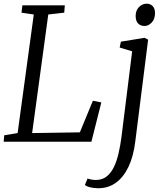

<svg xmlns="http://www.w3.org/2000/svg" viewBox="-20 -772 890 1046"><path d="M0 0 3 -35 76 -47 164 -693 97 -703 102 -743H333L330 -703L243 -693L155 -47L415 -51L486 -223L532 -214L478 0ZM717 -1Q707 80.5 679.8 137.2Q652.5 194 611 223.8Q569.5 253.5 515.5 253.5Q492 253.5 471.5 248.5Q451 243.5 442.5 235.5L457 200.5Q464 203.5 477 206Q490 208.5 502 208.5Q536.5 208.5 560.5 189.8Q584.5 171 600.5 138Q616.5 105 626.2 62.2Q636 19.5 642 -28L700 -492.5L632 -513L638.5 -545L767.5 -566L787 -556ZM768 -630.5Q745.5 -630.5 732.2 -644.2Q719 -658 719 -685.5Q719 -715 737.2 -733.5Q755.5 -752 779 -752Q799 -752 811.8 -738.8Q824.5 -725.5 824.5 -700.5Q824.5 -668.5 806.8 -649.5Q789 -630.5 768 -630.5Z"/></svg>

Font: Merriweather Light 18pt Light
Style: Italic
Weight: 300
Italic angle: -7.8°
Version: Version 2.101